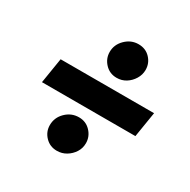

<svg xmlns="http://www.w3.org/2000/svg" viewBox="-137 -778 849 856"><g transform="rotate(30 287.0 -350.0)"><path d="M329 -468Q293 -468 269 -493.5Q245 -519 245 -553Q245 -591 273.5 -619Q302 -647 340 -647Q377 -647 400.5 -622Q424 -597 424 -563Q424 -538 410.5 -516Q397 -494 376 -481Q355 -468 329 -468ZM261 -53Q225 -53 201 -78Q177 -103 177 -137Q177 -176 205.5 -204Q234 -232 273 -232Q309 -232 333 -206.5Q357 -181 357 -147Q357 -121 343.5 -100Q330 -79 308.5 -66Q287 -53 261 -53ZM51 -285 72 -415H553L532 -285Z"/></g></svg>

Font: MuseoModerno Thin
Style: Bold Italic
Weight: 700
Italic angle: -9°
Version: Version 1.003